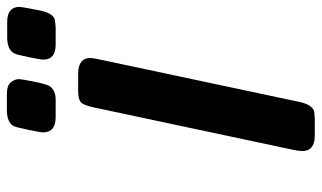

<svg xmlns="http://www.w3.org/2000/svg" viewBox="-210 -733 943 563"><g transform="rotate(-90 261.5 -451.5)"><path d="M100.1 -37.1Q100.1 -46.9 104 -64.9L228 -647.9Q234.9 -680.2 244.4 -687Q253.9 -693.8 276.9 -693.8H327.1Q373 -693.8 373 -657.2Q373 -652.3 368.2 -628.9L244.1 -44.9Q239.3 -22.9 231.2 -12.9Q223.1 -2.9 217 -2Q210.9 -1 194.8 0H145Q100.1 0 100.1 -37.1ZM154.8 -796.9Q154.8 -803.7 162.4 -840.3Q169.9 -877 173.8 -883.8Q183.6 -900.9 214.8 -902.8H266.1Q293 -902.8 302 -890.9Q311 -878.9 311 -867.2Q311 -860.4 303.5 -822.8Q295.9 -785.2 290 -776.9Q277.8 -759.8 251 -759.8H199.2Q154.8 -759.8 154.8 -796.9ZM368.2 -795.9Q368.2 -803.7 375.5 -839.4Q382.8 -875 387.2 -882.8Q397 -899.9 428.2 -901.9H479Q522.9 -901.9 522.9 -865.2Q522.9 -860.4 512.2 -805.2Q507.3 -783.2 500.2 -773.7Q493.2 -764.2 486.6 -762.7Q480 -761.2 463.9 -759.8H412.1Q368.2 -759.8 368.2 -795.9Z"/></g></svg>

Font: CMU Sans Serif
Style: BoldOblique
Weight: 700
Italic angle: -12°
Version: Version 0.7.0